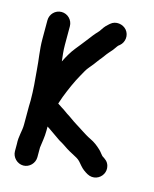

<svg xmlns="http://www.w3.org/2000/svg" viewBox="-146 -875 979 1223"><g transform="rotate(15 343.0 -263.0)"><path d="M213.5 0V-27.6C219.6 -23.3 226.9 -18.4 233.3 -14.5C256.7 1.2 283.9 20.6 307.9 37.3C308.1 37.4 308.4 37.6 308.7 37.8L332.9 51.9C346.6 59.4 356.8 68.5 370.6 76.7L390.6 88.7C390.7 88.8 391 88.9 391.2 89L407.8 97.9C414.2 101.7 423 106.5 432.4 111.2C449.8 119.9 461.7 129.3 473.4 144L485.5 158.1C501.3 176.8 517.6 188.3 537.9 199.9C578.9 222.3 621.9 203.6 639.9 170.5C648.5 154.6 651.5 135.2 646 115.6C638.3 87.9 620.3 77.8 599.7 64.1L587.9 50.3C583.4 44 576.4 35.8 569.1 28.9C547.9 8.8 525.4 -8.7 496.4 -22.3L481 -30L464.3 -39.8C446.2 -50.1 428.9 -62.8 409.6 -74.6L385.5 -89.7C362.9 -103.2 336.9 -124.4 312.5 -138.7C300.3 -146.3 287.8 -157.7 271.4 -166.7L260.1 -174.3C254.2 -178.5 249.8 -181.6 241.3 -186.4L245.9 -200.3C249.3 -211.7 253 -222.6 257.7 -234.5C279 -289.3 303.7 -346.6 331.9 -395.8C344.6 -418.1 356.6 -442.5 371.3 -458.6C387.9 -477 405.3 -501.2 420.8 -522.2C429.6 -532.3 439.1 -544.3 447.2 -555.8C460 -574.3 474.6 -589.5 489.6 -607C501.4 -621.5 507.1 -633.2 515.4 -641.7L524.9 -649.3C554.4 -674.2 560.3 -721.3 533.6 -753.1C509.6 -781.5 460.3 -790.4 428.7 -762.3L419.9 -754.5C400.4 -738.4 388.5 -719.8 375.1 -699.7C369.9 -693.9 361.8 -685.1 354.7 -677.3C336.7 -656.8 322.2 -634.7 306.4 -616C289.5 -595.3 272.9 -572.2 256.4 -553C232.1 -523.5 212.4 -487.8 193.9 -451.6C189.8 -486.7 185.5 -520.9 185.5 -558V-681C185.5 -721.9 152.5 -755.5 111.5 -755.5C70.5 -755.5 37.5 -721.9 37.5 -681V-558C37.5 -484.8 50 -425.6 54.5 -357C60.6 -292.3 66.4 -228.5 66.5 -160.3C65.9 -148.2 65.5 -134 65.5 -120V0C65.5 42.8 50.1 78.6 53.5 130.5V178C53.5 218.1 87.9 252.5 128 252.5C168.3 252.5 201.5 217.8 201.5 178V114.3C205.8 77.7 213.5 42.4 213.5 0Z"/></g></svg>

Font: Smoothie
Style: SeBd
Weight: 600
Foundry: Cannot Into Space Fonts
Version: Version 0.8